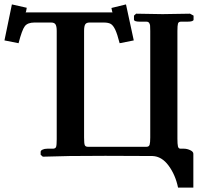

<svg xmlns="http://www.w3.org/2000/svg" viewBox="-27 -709 910 870"><path d="M230 -568.8Q230 -589.8 224.6 -598.4Q219.2 -606.9 205.1 -606.9H128.9Q98.6 -606.9 85.7 -590.6Q72.8 -574.2 57.1 -513.2L-6.8 -525.9L26.9 -689L94.2 -673.8Q91.3 -653.8 88.9 -652.8H482.9Q481.4 -653.3 478 -672.9L543.9 -689L579.1 -525.9L515.1 -513.2Q504.4 -555.2 495.1 -574.7Q485.8 -594.2 474.9 -600.6Q463.9 -606.9 442.9 -606.9H378.9Q364.7 -606.9 359.4 -598.9Q354 -590.8 354 -568.8V-85.9Q354 -58.6 357.2 -51.3Q360.4 -43.9 371.1 -43.9H637.2Q647.9 -43.9 650.9 -53Q653.8 -62 653.8 -85.9V-568.8Q653.8 -585.9 653.1 -593.3Q652.3 -600.6 648.4 -605.7Q644.5 -610.8 636.2 -610.8H606.9Q580.1 -610.8 580.1 -620.1V-638.2L589.8 -647L710 -645Q729.5 -645.5 772 -646Q814.5 -646.5 834 -647L850.1 -638.2V-620.1Q850.1 -610.8 821.8 -610.8H793Q782.2 -610.8 779.5 -602.3Q776.9 -593.8 776.9 -568.8V-80.1Q776.9 -56.2 779.3 -45.7Q781.7 -35.2 791 -35.2H807.1Q820.3 -35.2 834.7 -28.6Q849.1 -22 849.1 -12.2V141.1H779.8Q768.1 84 737.1 41.7Q706.1 -0.5 664.1 -2Q653.3 -2 576.2 -2.4Q499 -2.9 450.2 -2.9Q335.9 -2.9 288.1 -2Q271 -1.5 227.8 -0.5Q184.6 0.5 167 1L157.2 -7.8V-21Q157.2 -26.9 165.8 -31Q174.3 -35.2 187 -35.2H212.9Q224.1 -35.6 227.1 -43.2Q230 -50.8 230 -78.1Z"/></svg>

Font: Linux Libertine G
Style: Bold
Weight: 700
Designer: Philipp H. Poll
Foundry: Philipp H. Poll
Version: Version 5.0.3